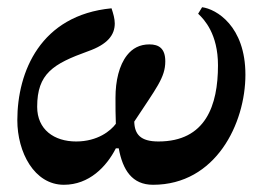

<svg xmlns="http://www.w3.org/2000/svg" viewBox="-20 -501 731 532"><path d="M404 11C578 11 660 -159 660 -294C660 -429 579 -476 540 -481L529 -463C546 -447 584 -407 584 -320C584 -209 550 -109 419 -109C369 -109 353 -129 352 -164C413 -257 438 -286 438 -331C438 -367 420 -378 394 -378C367 -378 347 -367 332 -348C310 -320 300 -277 300 -230C300 -205 300 -181 301 -158C287 -139 251 -109 191 -109C130 -109 83 -142 83 -205C83 -297 127 -324 224 -359C278 -378 298 -404 298 -436C298 -449 294 -463 289 -478C92 -459 28 -302 28 -168C28 -79 75 11 157 11C227 11 275 -39 301 -90H309C320 -30 346 11 404 11Z"/></svg>

Font: STIX Two Text
Style: Bold Italic
Weight: 700
Italic angle: -12°
Designer: Ross Mills, John Hudson & Paul Hanslow, Tiro Typeworks Ltd; with prior portions MicroPress Inc. and Coen Hoffman, Elsevi
Foundry: Tiro Typeworks Ltd
Version: Version 2.13 b171